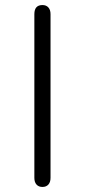

<svg xmlns="http://www.w3.org/2000/svg" viewBox="-20 -730 336 760"><path d="M116 -26V-674Q116 -710 148 -710Q163 -710 171.5 -700.5Q180 -691 180 -674V-26Q180 -9 171.5 0.5Q163 10 148 10Q133 10 124.5 0.5Q116 -9 116 -26Z"/></svg>

Font: Kodchasan Light
Style: Regular
Weight: 300
Version: Version 1.000; ttfautohint (v1.6)